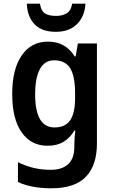

<svg xmlns="http://www.w3.org/2000/svg" viewBox="-20 -778 614 1038"><path d="M239 -553Q334 -553 384 -473H389L401 -543H504V-2Q504 116 444 178Q384 240 257 240Q150 240 77 206V99Q118 119 161 129.5Q204 140 255 140Q316 140 349 109Q382 78 382 16V1Q382 -13 383.5 -34.5Q385 -56 387 -72H382Q358 -32 323 -11Q288 10 237 10Q148 10 97 -62.5Q46 -135 46 -270Q46 -404 97.5 -478.5Q149 -553 239 -553ZM272 -452Q222 -452 196 -405Q170 -358 170 -268Q170 -89 275 -89Q333 -89 359.5 -128Q386 -167 386 -250V-273Q386 -366 359.5 -409Q333 -452 272 -452ZM442 -758Q438 -689 396 -647.5Q354 -606 282 -606Q207 -606 167.5 -646Q128 -686 125 -758H196Q202 -719 223 -705.5Q244 -692 283 -692Q317 -692 340.5 -706Q364 -720 370 -758Z"/></svg>

Font: Noto Sans Lao UI SemCond SemBd
Style: Regular
Weight: 600
Width: 4
Designer: Monotype Design Team
Foundry: Monotype Imaging Inc.
Version: Version 2.000; ttfautohint (v1.8.4.7-5d5b)